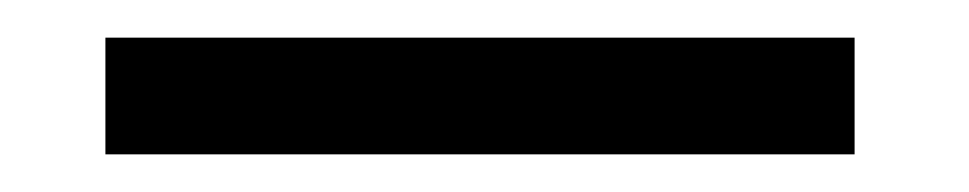

<svg xmlns="http://www.w3.org/2000/svg" viewBox="-20 -336 515 102"><path d="M36 -254H434V-316H36Z"/></svg>

Font: Charger Sport
Style: LitNrw
Weight: 300
Designer: Jasper
Foundry: Cannot Into Space Fonts
Version: Version 1.1